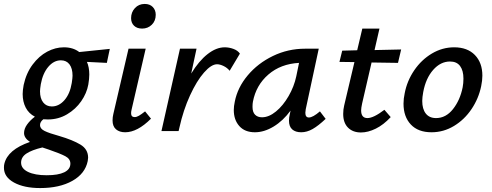

<svg xmlns="http://www.w3.org/2000/svg" viewBox="-79 -665 2497 974"><path d="M463 -346 362 -351Q374 -324 374 -287Q374 -266 369 -236Q361 -192 333 -151.5Q305 -111 261 -85Q217 -59 164 -59L141 -60Q124 -47 124 -30Q124 -12 147.5 -0.5Q171 11 222 25Q290 45 329 68.5Q368 92 368 135Q368 140 366 152Q353 216 288 252.5Q223 289 125 289Q43 289 -8 261Q-59 233 -59 186Q-59 173 -57 166Q-40 94 73 55Q43 35 43 10Q43 -12 58.5 -33.5Q74 -55 98 -73Q67 -89 51.5 -119Q36 -149 36 -188Q36 -207 41 -234Q54 -294 86.5 -337.5Q119 -381 160.5 -403Q202 -425 245 -425Q292 -425 323 -401L478 -417ZM289 -281Q289 -318 273.5 -338.5Q258 -359 230 -359Q194 -359 166 -326Q138 -293 128 -238Q124 -212 124 -202Q124 -166 140 -145.5Q156 -125 184 -125Q220 -125 248 -157Q276 -189 285 -244Q289 -270 289 -281ZM169 94Q158 91 136 83Q82 96 55 114Q28 132 28 160Q28 190 63 207Q98 224 158 224Q216 224 247 209Q278 194 278 165Q278 141 252.5 127.5Q227 114 169 94Z M492 -54Q492 -71 496 -87L573 -418H660L589 -111Q586 -99 586 -91Q586 -71 604 -71Q614 -71 626 -78Q638 -85 657 -100L687 -63Q618 6 556 6Q527 6 509.5 -9Q492 -24 492 -54ZM586 -573Q586 -603 605.5 -624Q625 -645 655 -645Q681 -645 696 -629.5Q711 -614 711 -590Q711 -559 691 -539.5Q671 -520 642 -520Q616 -520 601 -534.5Q586 -549 586 -573Z M1138 -393 1086 -306Q1074 -321 1055.5 -330Q1037 -339 1022 -339Q993 -339 956 -297Q919 -255 885 -181Q851 -107 831 -17L827 0H740L834 -418H918L891 -292Q930 -356 974 -390.5Q1018 -425 1061 -425Q1083 -425 1105 -417Q1127 -409 1138 -393Z M1573 -62Q1536 -27 1507 -10.5Q1478 6 1449 6Q1420 6 1403.5 -8.5Q1387 -23 1387 -53Q1387 -69 1391 -85L1395 -104Q1357 -52 1309 -23Q1261 6 1214 6Q1163 6 1135 -25.5Q1107 -57 1107 -107Q1107 -126 1112 -149Q1126 -221 1177.5 -282.5Q1229 -344 1305.5 -381Q1382 -418 1469 -418H1538L1472 -111Q1470 -97 1470 -93Q1470 -69 1488 -69Q1508 -69 1544 -100ZM1424 -278 1438 -346Q1345 -341 1282.5 -287Q1220 -233 1204 -149Q1202 -139 1202 -123Q1202 -96 1215 -83Q1228 -70 1250 -70Q1285 -70 1321 -99.5Q1357 -129 1385 -177.5Q1413 -226 1424 -278Z M1758 -140Q1753 -117 1753 -105Q1753 -66 1785 -66Q1816 -66 1871 -108L1903 -71Q1867 -32 1827.5 -12.5Q1788 7 1752 7Q1711 7 1686.5 -17.5Q1662 -42 1662 -87Q1662 -110 1667 -130L1719 -350L1643 -351L1657 -408L1733 -410L1759 -520H1846L1821 -411L1956 -414L1940 -346L1806 -348Z M1968 -139Q1968 -165 1974 -192Q1986 -255 2022.5 -308.5Q2059 -362 2112 -393.5Q2165 -425 2225 -425Q2292 -425 2330 -386Q2368 -347 2368 -281Q2368 -257 2362 -228Q2349 -165 2313 -111.5Q2277 -58 2224 -26Q2171 6 2110 6Q2042 6 2005 -33.5Q1968 -73 1968 -139ZM2268 -222Q2272 -243 2272 -266Q2272 -307 2255 -330Q2238 -353 2204 -353Q2156 -353 2118.5 -310.5Q2081 -268 2068 -198Q2063 -171 2063 -153Q2063 -112 2081 -89Q2099 -66 2133 -66Q2183 -66 2219 -111.5Q2255 -157 2268 -222Z"/></svg>

Font: Ysabeau Semibold
Style: Italic
Weight: 600
Italic angle: -12°
Designer: Christian Thalmann (Catharsis Fonts)
Version: Version 0.003